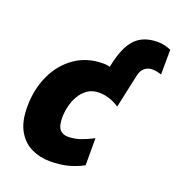

<svg xmlns="http://www.w3.org/2000/svg" viewBox="-139 -876 916 998"><g transform="rotate(20 319.0 -377.5)"><path d="M247.1 9.8Q190.9 9.8 144 -13.2Q97.2 -36.1 69.1 -85.9Q41 -135.7 41 -215.8Q41 -313.5 77.6 -392.1Q114.3 -470.7 180.7 -516.8Q247.1 -563 336.9 -563Q346.2 -563 355 -562Q363.8 -561 373 -558.1L374 -563Q395.5 -670.9 439.9 -718Q484.4 -765.1 564 -765.1Q587.4 -765.1 606 -760Q624.5 -754.9 638.2 -749L637.2 -611.8Q627.9 -614.3 616.2 -617.7Q604.5 -621.1 585 -621.1Q562.5 -621.1 545.2 -607.4Q527.8 -593.8 521 -565.9L480 -377Q458.5 -392.1 429.4 -402.6Q400.4 -413.1 368.2 -413.1Q330.6 -413.1 304.4 -394.8Q278.3 -376.5 262 -347.7Q245.6 -318.8 238.3 -286.9Q231 -254.9 231 -228Q231 -179.2 247.3 -160.6Q263.7 -142.1 292 -142.1Q327.1 -142.1 360.1 -153.3Q393.1 -164.6 430.2 -184.1V-34.2Q391.1 -13.2 348.1 -1.7Q305.2 9.8 247.1 9.8Z"/></g></svg>

Font: Open Sans ExtraBold
Style: Italic
Weight: 800
Italic angle: -12°
Designer: Monotype Design Team
Foundry: Monotype Imaging Inc.
Version: Version 3.000; ttfautohint (v1.8.4)